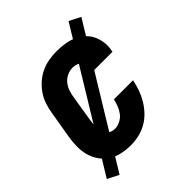

<svg xmlns="http://www.w3.org/2000/svg" viewBox="-190 -705 880 880"><g transform="rotate(-45 250.0 -265.0)"><path d="M205 8Q175 8 146.5 2Q118 -4 94.5 -19Q71 -34 55 -57Q39 -80 31.5 -107Q24 -134 24.5 -164Q25 -194 30 -223L52 -353Q56 -378 64 -402.5Q72 -427 87 -449Q102 -471 122.5 -489Q143 -507 166.5 -518Q190 -529 215.5 -533.5Q241 -538 266 -538Q291 -538 316.5 -534.5Q342 -531 364.5 -521.5Q387 -512 405.5 -496.5Q424 -481 435 -459.5Q446 -438 449.5 -413Q453 -388 448 -363Q448 -361 447.5 -359Q447 -357 447 -355H323Q323 -356 323 -356.5Q323 -357 324 -358Q326 -372 324 -386.5Q322 -401 314 -412Q306 -423 293 -428Q280 -433 266 -433Q248 -433 230.5 -425Q213 -417 201 -402.5Q189 -388 183 -371Q177 -354 174 -336L153 -206Q151 -194 150 -182Q149 -170 150 -158Q151 -146 154 -135Q157 -124 164 -115Q171 -106 182 -101.5Q193 -97 205 -97Q222 -97 239.5 -105.5Q257 -114 268.5 -129Q280 -144 286.5 -161Q293 -178 297 -196H421Q416 -170 407 -144.5Q398 -119 384 -95.5Q370 -72 350.5 -51.5Q331 -31 307 -17.5Q283 -4 256.5 2Q230 8 205 8ZM71 67 16 39 404 -597 459 -569Z"/></g></svg>

Font: Iosevka Curly XBdObl
Style: Regular
Weight: 800
Italic angle: -9°
Monospace: yes
Designer: Belleve Invis
Foundry: Belleve Invis
Version: Version 11.1.0; ttfautohint (v1.8.3)